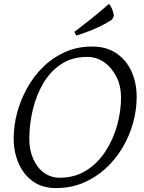

<svg xmlns="http://www.w3.org/2000/svg" viewBox="-20 -950 734 982"><path d="M266 12Q197 12 149 -22Q101 -56 75.5 -114Q50 -172 50 -242Q50 -307 67.5 -373Q85 -439 119 -500Q153 -561 201.5 -608.5Q250 -656 313 -684Q376 -712 451 -712Q525 -712 576 -677Q627 -642 653 -583.5Q679 -525 679 -454Q679 -388 660.5 -321Q642 -254 606.5 -194.5Q571 -135 520.5 -88.5Q470 -42 406 -15Q342 12 266 12ZM285 -41Q363 -41 422 -78.5Q481 -116 520.5 -177.5Q560 -239 579.5 -310.5Q599 -382 599 -451Q599 -510 575.5 -557Q552 -604 513 -631.5Q474 -659 427 -659Q349 -659 293 -622Q237 -585 201 -523.5Q165 -462 147.5 -388Q130 -314 130 -241Q130 -182 150 -137Q170 -92 205 -66.5Q240 -41 285 -41ZM371 -768 360 -787Q360 -787 386.5 -807Q413 -827 453.5 -859.5Q494 -892 537 -930Q545 -923 553.5 -903Q562 -883 562 -867L553 -850Q522 -829 485.5 -812Q449 -795 417.5 -784Q386 -773 371 -768Z"/></svg>

Font: Mate
Style: Italic
Weight: 400
Italic angle: -10.8°
Designer: Eduardo Rodriguez Tunni
Foundry: Eduardo Rodriguez Tunni
Version: Version 1.003; ttfautohint (v1.8.4.7-5d5b);gftools[0.9.24]